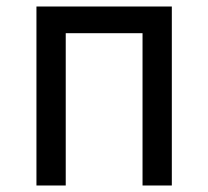

<svg xmlns="http://www.w3.org/2000/svg" viewBox="-20 -570 640 590"><path d="M92 0V-550H508V0H418V-468H182V0Z"/></svg>

Font: JetBrains Mono
Style: Regular
Weight: 400
Monospace: yes
Designer: Philipp Nurullin, Konstantin Bulenkov
Foundry: JetBrains
Version: Version 2.305